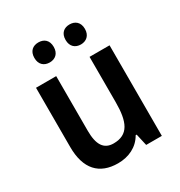

<svg xmlns="http://www.w3.org/2000/svg" viewBox="-176 -864 936 997"><g transform="rotate(-30 292.0 -365.5)"><path d="M140 -681C140 -641 165 -621 198 -621C231 -621 256 -641 256 -681C256 -722 231 -741 198 -741C165 -741 140 -722 140 -681ZM327 -681C327 -641 352 -621 385 -621C417 -621 443 -641 443 -681C443 -722 417 -741 385 -741C352 -741 327 -722 327 -681ZM511 -543H391V-272C391 -154 364 -91 275 -91C217 -91 191 -132 191 -215V-543H70V-188C70 -56 132 10 244 10C307 10 364 -16 395 -71H401L417 0H511Z"/></g></svg>

Font: Noto Sans Ethiopic SemiCondensed SemiBold
Style: Regular
Weight: 600
Width: 4
Designer: Monotype Design Team
Foundry: Monotype Imaging Inc.
Version: Version 2.102